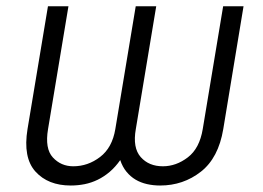

<svg xmlns="http://www.w3.org/2000/svg" viewBox="-20 -565 814 595"><path d="M65.3 -165.1 128.6 -545.5H192.1L128.9 -165.1Q118.6 -104.4 143.8 -77.1Q169 -49.7 207 -49.7Q252.5 -49.7 290.1 -78.5Q327.8 -107.2 337.4 -165.1L400.6 -545.5H464.1L400.9 -165.1Q390.6 -106.9 416.2 -78.1Q441.4 -49.7 484.7 -49.7Q525.9 -49.7 562.1 -77.4Q598.4 -105.1 608.3 -165.1L671.5 -545.5H734.7L671.9 -165.1Q657 -75.6 602.6 -33Q547.9 9.9 476.2 9.9Q454.9 9.9 435.5 5.5Q416.2 1.1 400.2 -8.3Q384.2 -17.8 372 -32.7Q359.7 -47.6 352.6 -68.9Q337.7 -47.6 320 -32.5Q302.2 -17.4 282.8 -8Q263.5 1.4 242.4 5.7Q221.2 9.9 199.2 9.9Q128.9 9.9 89.8 -33.4Q50.8 -76.7 65.3 -165.1Z"/></svg>

Font: Inter P Light
Style: Italic
Weight: 300
Italic angle: 9.39999°
Designer: Rasmus Andersson
Foundry: rsms
Version: Version 3.018;git-588b23468